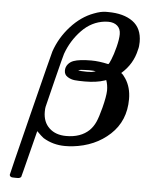

<svg xmlns="http://www.w3.org/2000/svg" viewBox="-59 -750 779 992"><g transform="rotate(5 330.0 -253.5)"><path d="M461 -701Q542 -701 589.5 -666.5Q637 -632 637 -561Q637 -537 632 -521Q616 -445 556 -393Q566 -387 579 -367Q608 -323 608 -262Q608 -149 531.5 -78Q455 -7 339 6Q321 8 299 8Q237 8 186 -23Q175 -31 150 -56Q138 -8 122 54.5Q106 117 97.5 151Q89 185 88 187Q81 194 71 194H59Q39 194 36 192Q30 189 28 182Q28 178 107.5 -139.5Q187 -457 192 -473Q217 -546 270 -604.5Q323 -663 388 -687Q424 -701 450 -701ZM397 -444Q436 -444 485 -433Q489 -433 499 -458Q510 -484 520.5 -525Q531 -566 531 -592Q531 -620 513.5 -635.5Q496 -651 466 -651Q454 -651 448 -650Q380 -642 329 -589Q278 -536 253 -466Q250 -458 217 -326.5Q184 -195 182 -185Q180 -176 180 -159Q180 -106 213 -75Q246 -44 301 -44Q376 -44 420 -86Q439 -105 450.5 -130.5Q462 -156 475 -206Q490 -264 491 -296Q491 -326 482 -350Q480 -350 474 -347Q432 -333 372 -333Q340 -333 320 -335Q300 -337 282.5 -348Q265 -359 265 -380Q265 -399 276.5 -413Q288 -427 305 -433Q335 -444 397 -444ZM333 -388Q344 -384 379 -384Q397 -384 403 -385L424 -390Q422 -390 414 -392Q413 -392 404 -392.5Q395 -393 389 -393Q384 -393 374 -392.5Q364 -392 362 -392Q345 -392 333 -388Z"/></g></svg>

Font: KaTeX_Math
Style: Bold Italic
Weight: 700
Version: Version 3699957226